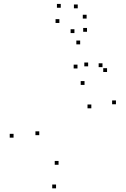

<svg xmlns="http://www.w3.org/2000/svg" viewBox="-20 -964 660 1004"><path d="M586.3 -418.8V-438.8H566.3V-418.8ZM515.9 -613V-633H495.9V-613ZM440.9 -617.1V-637.1H420.9V-617.1ZM422 -520V-540H402V-520ZM457.6 -397.6V-417.6H437.6V-397.6ZM286.2 -102.4V-122.4H266.2V-102.4ZM185.3 -257.2V-277.2H165.3V-257.2ZM385.2 -606V-626H365.2V-606ZM539.8 -587.5V-607.5H519.8V-587.5ZM399.2 -732V-752H379.2V-732ZM50.9 -244.2V-264.2H30.9V-244.2ZM273.1 20.9V0.9H253.1V20.9ZM432.9 -866.9V-886.9H412.9V-866.9ZM386.5 -920.5V-940.5H366.5V-920.5ZM297.7 -923.5V-943.5H277.7V-923.5ZM290.5 -843.9V-863.9H270.5V-843.9ZM369.2 -791.1V-811.1H349.2V-791.1ZM435 -797.8V-817.8H415V-797.8Z"/></svg>

Font: Monaspace Radon Dots Var
Style: Regular
Weight: 400
Designer: Riley Cran and the Lettermatic Team
Version: Version 1.100 (Monaspace Radon Dots)